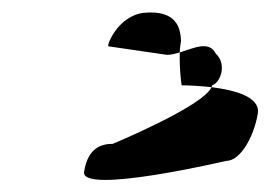

<svg xmlns="http://www.w3.org/2000/svg" viewBox="-20 -778 443 315"><path d="M118 -496C112 -458 351 -514 351 -514C375 -514 397 -555 403 -592C407 -619 366 -630 327 -635C314 -604 165 -542 165 -542C147 -542 124 -536 118 -496ZM158 -702 254 -688C261 -688 268 -690 275 -692C275 -698 276 -705 277 -711C276 -731 271 -762 216 -757C173 -752 154 -702 158 -702ZM275 -692C274 -663 278 -638 278 -638C291 -638 308 -637 327 -635L328 -638C343 -643 352 -674 334 -690C323 -712 298 -699 275 -692Z"/></svg>

Font: Ampere
Style: SCIta
Weight: 400
Version: Version 1